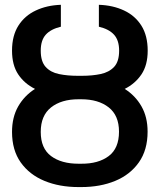

<svg xmlns="http://www.w3.org/2000/svg" viewBox="-20 -757 654 787"><path d="M298.3 -446.3H315.9Q358.4 -446.3 392.8 -453.6Q427.2 -460.9 447.8 -482.9Q468.3 -504.9 468.3 -549.3Q468.3 -591.8 447.5 -614.7Q426.8 -637.7 385.3 -647.5V-737.3Q442.9 -735.4 488.3 -714.1Q533.7 -692.9 559.6 -651.9Q585.4 -610.8 585.4 -549.3Q585.4 -490.2 559.8 -452.1Q534.2 -414.1 491.2 -392.6Q534.7 -365.2 559.8 -321.3Q585 -277.3 585 -217.3Q585 -142.1 549.3 -91.6Q513.7 -41 452.4 -15.6Q391.1 9.8 313 9.8H301.8Q223.6 9.8 162.1 -15.6Q100.6 -41 64.9 -91.3Q29.3 -141.6 29.3 -216.3Q29.3 -276.4 54.4 -320.6Q79.6 -364.7 123.5 -392.6Q80.1 -414.1 54.7 -452.1Q29.3 -490.2 29.3 -549.3Q29.3 -610.8 55.4 -651.9Q81.5 -692.9 127 -714.1Q172.4 -735.4 229.5 -737.3V-647.5Q188 -637.7 167.5 -614.7Q147 -591.8 147 -549.3Q147 -504.9 167.2 -482.7Q187.5 -460.4 221.9 -453.4Q256.3 -446.3 298.3 -446.3ZM313 -350.1H301.8Q231.4 -350.1 189.2 -316.7Q147 -283.2 147 -216.3Q147 -148.9 189.2 -117.4Q231.4 -85.9 301.8 -85.9H313Q383.3 -85.4 425.5 -117.2Q467.8 -148.9 467.8 -217.3Q467.8 -283.7 425.5 -316.9Q383.3 -350.1 313 -350.1Z"/></svg>

Font: Inter Display Medium
Style: Regular
Weight: 500
Designer: Rasmus Andersson
Foundry: rsms
Version: Version 4.001;git-9221beed3